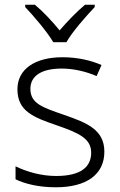

<svg xmlns="http://www.w3.org/2000/svg" viewBox="-20 -785 509 815"><path d="M206 -606H262C286 -649 345 -716 382 -755V-765H341C305 -735 265 -693 233 -656C203 -693 164 -735 128 -765H87V-755C124 -716 181 -649 206 -606ZM423 -141C423 -235 348 -264 253 -297C161 -329 109 -345 109 -408C109 -464 158 -494 242 -494C295 -494 349 -480 390 -462L411 -509C365 -529 309 -542 245 -542C129 -542 54 -492 54 -406C54 -313 122 -287 221 -253C317 -220 367 -196 367 -137C367 -76 323 -38 218 -38C155 -38 93 -56 46 -79V-24C85 -5 143 10 217 10C348 10 423 -45 423 -141Z"/></svg>

Font: Noto Sans Devanagari UI Light
Style: Regular
Weight: 300
Designer: Jelle Bosma - Monotype Design Team
Foundry: Monotype Imaging Inc.
Version: Version 2.004